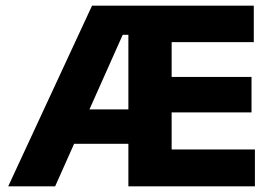

<svg xmlns="http://www.w3.org/2000/svg" viewBox="-20 -659 962 679"><path d="M9 0 305.5 -639H463.5L462.5 -536H414L175 0ZM172 -150.5V-272H459.5V-150.5ZM479.5 0V-130.5H881.5V0ZM434 0V-639H587V0ZM523.5 -261.5V-387H869.5V-261.5ZM479.5 -510V-639H877.5V-510Z"/></svg>

Font: Anek Bangla Medium
Style: Bold
Weight: 700
Version: Version 1.003